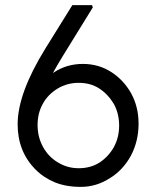

<svg xmlns="http://www.w3.org/2000/svg" viewBox="-20 -728 613 751"><path d="M119 -274 101 -344Q178 -478 304 -478Q365 -478 414 -447Q463 -416 493 -363Q522 -310 522 -244Q522 -176 492 -119Q460 -61 408 -30Q356 3 296 3Q238 3 194 -15Q149 -34 118 -66Q49 -136 49 -242Q49 -363 158 -539L263 -708H340L343 -699L227 -511Q134 -360 119 -274ZM148 -154Q169 -115 206 -93Q243 -70 288 -70Q334 -70 369 -92Q404 -115 425 -152Q446 -190 446 -237Q446 -284 425 -322Q402 -360 368 -382Q334 -404 288 -404Q243 -404 206 -382Q168 -359 148 -323Q127 -286 127 -239Q127 -192 148 -154Z"/></svg>

Font: Rilu
Style: Regular
Weight: 500
Designer: Alí Sinisterra
Foundry: Alí Sinisterra
Version: 0.1